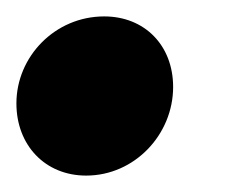

<svg xmlns="http://www.w3.org/2000/svg" viewBox="-22 -195 282 234"><path d="M83 19C142 19 189 -31 189 -89C189 -140 154 -175 105 -175C45 -175 -2 -126 -2 -69C-2 -18 33 19 83 19Z"/></svg>

Font: Fira Sans ExtraBold
Style: Italic
Weight: 800
Italic angle: -8°
Designer: bBox Type GmbH & Carrois Corporate GbR & Edenspiekermann AG
Foundry: bBox Type GmbH & Carrois Corporate GbR & Edenspiekermann AG
Version: Version 4.301;PS 004.301;hotconv 1.0.88;makeotf.lib2.5.64775